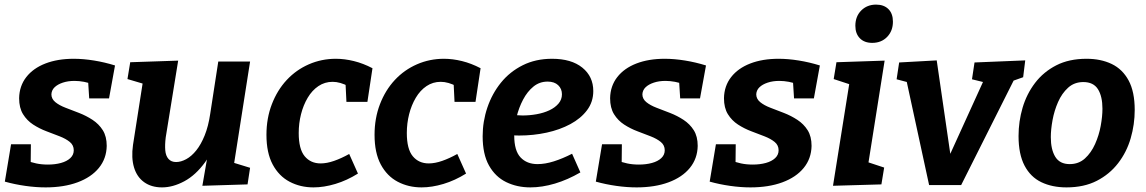

<svg xmlns="http://www.w3.org/2000/svg" viewBox="-20 -801 4971 833"><path d="M178 12Q136 12 90 5.5Q44 -1 1 -13L28 -175H114L113 -78L94 -105Q114 -97 137 -92Q160 -87 188 -87Q219 -87 244.5 -94Q270 -101 285 -115Q300 -129 300 -149Q300 -171 283 -185Q266 -199 239 -209.5Q212 -220 181.5 -231.5Q151 -243 124 -260.5Q97 -278 80 -305.5Q63 -333 63 -375Q64 -428 94 -466.5Q124 -505 177 -525.5Q230 -546 300 -546Q341 -546 387.5 -538.5Q434 -531 479 -517L453 -374H367L362 -453L385 -434Q366 -442 344.5 -446Q323 -450 303 -450Q275 -450 252.5 -442.5Q230 -435 217 -422.5Q204 -410 203 -392Q203 -372 220 -358Q237 -344 264.5 -333.5Q292 -323 323 -311Q354 -299 381.5 -281Q409 -263 426 -236Q443 -209 443 -168Q442 -113 409 -72.5Q376 -32 316.5 -10Q257 12 178 12Z M683 12Q637 12 605.5 -10.5Q574 -33 561.5 -74.5Q549 -116 557 -172L602 -460L614 -434L533 -458L545 -531L753 -538L699 -205Q695 -173 697 -149Q699 -125 711 -111.5Q723 -98 744 -98Q765 -98 788 -110.5Q811 -123 831.5 -148.5Q852 -174 868 -213.5Q884 -253 892 -307L927 -534H1065L993 -75L977 -100L1065 -73L1054 -1L858 5L888 -168L931 -242Q911 -154 870 -97.5Q829 -41 779.5 -14.5Q730 12 683 12Z M1340 12Q1283 12 1236.5 -12.5Q1190 -37 1163 -87.5Q1136 -138 1136 -216Q1136 -288 1159.5 -349Q1183 -410 1224 -454Q1265 -498 1320 -522Q1375 -546 1437 -546Q1475 -546 1515.5 -536Q1556 -526 1596 -505L1574 -359H1483L1479 -441L1493 -426Q1456 -446 1423 -446Q1389 -446 1361.5 -427.5Q1334 -409 1315 -377Q1296 -345 1286 -305.5Q1276 -266 1276 -224Q1276 -154 1302 -123Q1328 -92 1371 -92Q1398 -92 1429.5 -103Q1461 -114 1495 -133L1533 -48Q1485 -18 1435 -3Q1385 12 1340 12Z M1809 12Q1752 12 1705.5 -12.5Q1659 -37 1632 -87.5Q1605 -138 1605 -216Q1605 -288 1628.5 -349Q1652 -410 1693 -454Q1734 -498 1789 -522Q1844 -546 1906 -546Q1944 -546 1984.5 -536Q2025 -526 2065 -505L2043 -359H1952L1948 -441L1962 -426Q1925 -446 1892 -446Q1858 -446 1830.5 -427.5Q1803 -409 1784 -377Q1765 -345 1755 -305.5Q1745 -266 1745 -224Q1745 -154 1771 -123Q1797 -92 1840 -92Q1867 -92 1898.5 -103Q1930 -114 1964 -133L2002 -48Q1954 -18 1904 -3Q1854 12 1809 12Z M2281 12Q2223 12 2176 -11Q2129 -34 2101.5 -83Q2074 -132 2074 -210Q2074 -274 2094.5 -334.5Q2115 -395 2153.5 -442.5Q2192 -490 2248 -518Q2304 -546 2375 -546Q2459 -546 2506.5 -507.5Q2554 -469 2554 -406Q2554 -359 2527 -323Q2500 -287 2454.5 -262.5Q2409 -238 2351.5 -225.5Q2294 -213 2232 -213Q2221 -213 2212.5 -213.5Q2204 -214 2197 -214L2204 -303Q2215 -302 2225.5 -301Q2236 -300 2247 -300Q2278 -300 2308.5 -305.5Q2339 -311 2363.5 -322.5Q2388 -334 2403 -351.5Q2418 -369 2418 -392Q2418 -416 2401.5 -431.5Q2385 -447 2356 -447Q2321 -447 2294.5 -425.5Q2268 -404 2249.5 -369Q2231 -334 2221 -293Q2211 -252 2211 -213Q2211 -147 2238.5 -118Q2266 -89 2312 -89Q2345 -89 2383 -101Q2421 -113 2462 -134L2498 -53Q2443 -21 2387.5 -4.5Q2332 12 2281 12Z M2742 12Q2700 12 2654 5.5Q2608 -1 2565 -13L2592 -175H2678L2677 -78L2658 -105Q2678 -97 2701 -92Q2724 -87 2752 -87Q2783 -87 2808.5 -94Q2834 -101 2849 -115Q2864 -129 2864 -149Q2864 -171 2847 -185Q2830 -199 2803 -209.5Q2776 -220 2745.5 -231.5Q2715 -243 2688 -260.5Q2661 -278 2644 -305.5Q2627 -333 2627 -375Q2628 -428 2658 -466.5Q2688 -505 2741 -525.5Q2794 -546 2864 -546Q2905 -546 2951.5 -538.5Q2998 -531 3043 -517L3017 -374H2931L2926 -453L2949 -434Q2930 -442 2908.5 -446Q2887 -450 2867 -450Q2839 -450 2816.5 -442.5Q2794 -435 2781 -422.5Q2768 -410 2767 -392Q2767 -372 2784 -358Q2801 -344 2828.5 -333.5Q2856 -323 2887 -311Q2918 -299 2945.5 -281Q2973 -263 2990 -236Q3007 -209 3007 -168Q3006 -113 2973 -72.5Q2940 -32 2880.5 -10Q2821 12 2742 12Z M3236 12Q3194 12 3148 5.5Q3102 -1 3059 -13L3086 -175H3172L3171 -78L3152 -105Q3172 -97 3195 -92Q3218 -87 3246 -87Q3277 -87 3302.5 -94Q3328 -101 3343 -115Q3358 -129 3358 -149Q3358 -171 3341 -185Q3324 -199 3297 -209.5Q3270 -220 3239.5 -231.5Q3209 -243 3182 -260.5Q3155 -278 3138 -305.5Q3121 -333 3121 -375Q3122 -428 3152 -466.5Q3182 -505 3235 -525.5Q3288 -546 3358 -546Q3399 -546 3445.5 -538.5Q3492 -531 3537 -517L3511 -374H3425L3420 -453L3443 -434Q3424 -442 3402.5 -446Q3381 -450 3361 -450Q3333 -450 3310.5 -442.5Q3288 -435 3275 -422.5Q3262 -410 3261 -392Q3261 -372 3278 -358Q3295 -344 3322.5 -333.5Q3350 -323 3381 -311Q3412 -299 3439.5 -281Q3467 -263 3484 -236Q3501 -209 3501 -168Q3500 -113 3467 -72.5Q3434 -32 3374.5 -10Q3315 12 3236 12Z M3594 5 3675 -503 3725 -416 3597 -458 3609 -531 3818 -538 3737 -27 3689 -116 3816 -74 3804 -1ZM3764 -615Q3730 -615 3710.5 -635Q3691 -655 3691 -689Q3691 -730 3716.5 -755.5Q3742 -781 3781 -781Q3815 -781 3834.5 -761.5Q3854 -742 3854 -707Q3854 -667 3829 -641Q3804 -615 3764 -615Z M4011 2 3912 -455 3923 -443 3870 -457 3881 -530 4044 -539 4112 -71 4078 -79 4250 -457 4254 -443 4197 -457 4208 -530 4428 -539 4419 -466 4357 -444 4381 -458 4150 2Z M4607 12Q4545 12 4498 -10.5Q4451 -33 4425 -82.5Q4399 -132 4399 -211Q4399 -274 4416.5 -333.5Q4434 -393 4470.5 -441Q4507 -489 4562.5 -517.5Q4618 -546 4694 -546Q4756 -546 4803 -523.5Q4850 -501 4876.5 -452Q4903 -403 4903 -324Q4903 -261 4885.5 -201Q4868 -141 4831 -93Q4794 -45 4738.5 -16.5Q4683 12 4607 12ZM4621 -89Q4660 -89 4687 -113.5Q4714 -138 4731 -176Q4748 -214 4755.5 -255Q4763 -296 4763 -329Q4763 -383 4743.5 -414Q4724 -445 4680 -445Q4641 -445 4614 -420.5Q4587 -396 4570.5 -358.5Q4554 -321 4546.5 -280Q4539 -239 4539 -206Q4539 -152 4558.5 -120.5Q4578 -89 4621 -89Z"/></svg>

Font: Bitter Thin
Style: Bold Italic
Weight: 700
Italic angle: -9°
Version: Version 3.021